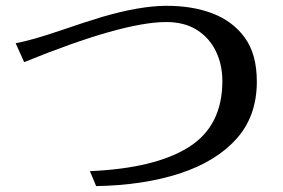

<svg xmlns="http://www.w3.org/2000/svg" viewBox="-20 -669 978 664"><path d="M34.2 -519.5Q91.8 -530.3 184.6 -562Q277.3 -593.8 333 -610.4Q462.9 -648.4 553.7 -648.9Q644.5 -649.4 714.8 -622.6Q785.2 -595.7 826.7 -538.6Q868.2 -481.4 868.2 -386.7Q868.2 -267.6 797.9 -189Q727.5 -110.4 602.1 -69.3Q476.6 -28.3 312.5 -25.4L291 -77.1Q516.6 -86.9 632.8 -160.2Q749 -233.4 749 -388.7Q749 -445.3 726.6 -491.7Q704.1 -538.1 661.1 -565.4Q618.2 -592.8 554.7 -592.8Q404.3 -592.8 63.5 -454.1Z"/></svg>

Font: GenEi LateMin P v2
Style: Medium
Weight: 500
Designer: o_tamon (Modified)
Foundry: o_tamon / Adobe Systems Incorporated / FONT 910 / Philipp H. Poll
Version: Version 2.1;Original Version 1.004